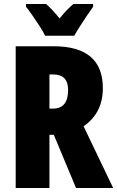

<svg xmlns="http://www.w3.org/2000/svg" viewBox="-20 -947 590 967"><path d="M250 -714Q498 -714 498 -503Q498 -378 401 -311L550 0H363L251 -268H229V0H59V-714ZM248 -572H229V-400H247Q323 -400 323 -494Q323 -572 248 -572ZM207 -767Q199 -785 181 -813Q163 -841 143.5 -869Q124 -897 111 -913V-927H212Q227 -914 244 -896Q261 -878 280 -854Q320 -903 350 -927H449V-913Q435 -894 417 -867Q399 -840 382 -813.5Q365 -787 354 -767Z"/></svg>

Font: Noto Sans Gurmukhi ExtraCondensed Black
Style: Regular
Weight: 900
Width: 2
Designer: Jelle Bosma - Monotype Design Team
Foundry: Monotype Imaging Inc.
Version: Version 2.004; ttfautohint (v1.8.4.7-5d5b)